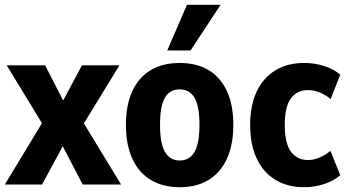

<svg xmlns="http://www.w3.org/2000/svg" viewBox="-23 -768 1447 799"><path d="M-3 0 172 -289 175 -217 5 -496H165L254 -322H225L318 -496H474L303 -217L305 -289L481 0H321L225 -185H252L152 0Z M725 11Q654 11 604 -19.5Q554 -50 527.5 -108Q501 -166 501 -248Q501 -331 527.5 -388.5Q554 -446 604 -476Q654 -506 725 -506Q796 -506 845.5 -476Q895 -446 921.5 -388.5Q948 -331 948 -248Q948 -166 921.5 -108Q895 -50 845.5 -19.5Q796 11 725 11ZM725 -100Q765 -100 786 -135Q807 -170 807 -249Q807 -328 786 -362Q765 -396 725 -396Q684 -396 663.5 -362Q643 -328 643 -249Q643 -170 664 -135Q685 -100 725 -100ZM673 -558 755 -748H895L770 -558Z M1243 11Q1173 11 1122.5 -20Q1072 -51 1045 -109Q1018 -167 1018 -248Q1018 -329 1045 -386.5Q1072 -444 1122.5 -475Q1173 -506 1243 -506Q1287 -506 1327 -493Q1367 -480 1393 -457L1353 -356Q1332 -373 1308 -383Q1284 -393 1257 -393Q1213 -393 1187.5 -358.5Q1162 -324 1162 -247Q1162 -171 1188 -136.5Q1214 -102 1258 -102Q1283 -102 1308 -113Q1333 -124 1352 -140L1393 -39Q1367 -16 1327 -2.5Q1287 11 1243 11Z"/></svg>

Font: Nunito Sans 10pt Condensed ExtraBold
Style: Regular
Weight: 800
Width: 3
Designer: Vernon Adams
Foundry: Vernon Adams
Version: Version 3.101;gftools[0.9.27]